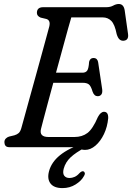

<svg xmlns="http://www.w3.org/2000/svg" viewBox="-20 -736 661 960"><path d="M343 0H28.5Q13 0 7.5 -7.2Q2 -14.5 2 -25Q2 -36 8.8 -43Q15.5 -50 25 -53L52 -59.5Q65.5 -63.5 73.5 -70.8Q81.5 -78 86.5 -95Q91 -111 101.8 -150.2Q112.5 -189.5 127 -241.8Q141.5 -294 157.2 -350.8Q173 -407.5 187.2 -459.8Q201.5 -512 212 -550.5Q222.5 -589 226.5 -604Q233.5 -634 212.5 -641L183 -648Q164.5 -656 164.5 -671.5Q164.5 -700 196 -700H511Q531.5 -700 546 -708Q560.5 -716 574 -716Q598.5 -716 603.5 -684L620 -567.5Q625 -535.5 599.5 -532.5Q587.5 -531 578.5 -538.2Q569.5 -545.5 563.5 -565Q554 -613.5 536.8 -631.2Q519.5 -649 493.5 -649H336.5Q332 -635.5 320.5 -593.5Q309 -551.5 293 -493.2Q277 -435 260 -372.5H392.5Q408.5 -372.5 416 -383Q423.5 -393.5 425.5 -427Q430.5 -446 447 -446Q458.5 -446 464.2 -439.5Q470 -433 471 -423L491 -289Q493 -271.5 486.5 -263.2Q480 -255 468.5 -255Q451 -255 443 -277.5Q434.5 -306.5 424 -314.2Q413.5 -322 394.5 -322H246.5Q231.5 -267 218.5 -218.5Q205.5 -170 196.5 -136Q187.5 -102 185 -91.5Q175 -51 222.5 -51H352Q391 -51 417.5 -71.2Q444 -91.5 469.5 -151Q483.5 -177 500 -177Q522 -177 521 -145Q517 -101.5 499.8 -65.5Q482.5 -29.5 457.5 -8Q432.5 13.5 405.5 13.5Q389 13.5 375.2 6.8Q361.5 0 343 0ZM400 -21 405.5 2Q359.5 26 333.5 50.2Q307.5 74.5 298.5 107.5Q292.5 131 301.2 142.5Q310 154 327.5 154Q340 154 352.8 148.5Q365.5 143 376.5 130.5Q388 118.5 396.5 120.5Q401.5 122 403.8 128.2Q406 134.5 399 145.5Q387 168 358 186.2Q329 204.5 292.5 204.5Q250 204.5 232.5 181.5Q215 158.5 225 120.5Q237 75 279.8 40.2Q322.5 5.5 400 -21Z"/></svg>

Font: Fraunces 144pt SuperSoft
Style: Italic
Weight: 400
Italic angle: -16°
Version: Version 1.000;[b76b70a41]